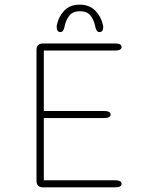

<svg xmlns="http://www.w3.org/2000/svg" viewBox="-20 -806 659 826"><path d="M503 -604Q503 -588.5 474.5 -588.5H168.5V-328.5H427.5Q441.5 -328.5 448.8 -324.5Q456 -320.5 456 -313.5Q456 -306.5 448.8 -302.2Q441.5 -298 427.5 -298H168.5V-30.5H474.5Q503 -30.5 503 -15Q503 0 474.5 0H165.5Q137 0 137 -28.5V-590.5Q137 -619 165.5 -619H474.5Q503 -619 503 -604ZM408.5 -668Q400 -668 395.8 -675Q391.5 -682 389 -695Q385 -717 370.8 -737.2Q356.5 -757.5 324 -757.5Q292 -757.5 277.2 -737.2Q262.5 -717 258.5 -695Q256 -681.5 251.8 -674.8Q247.5 -668 239 -668Q232.5 -668 228.2 -673.2Q224 -678.5 224 -688.5Q224 -691 224 -693.5Q224 -696 224.5 -698Q231.5 -733.5 256 -759.8Q280.5 -786 323 -786Q365 -786 390.2 -759.8Q415.5 -733.5 423 -698Q423.5 -696 423.8 -693.5Q424 -691 424 -688.5Q424 -678.5 419.8 -673.2Q415.5 -668 408.5 -668Z"/></svg>

Font: Sono ExtraLight
Style: Regular
Weight: 200
Designer: Tyler Finck
Foundry: Tyler Finck
Version: Version 2.112